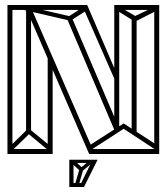

<svg xmlns="http://www.w3.org/2000/svg" viewBox="-20 -620 671 773"><path d="M10 0V-600H30V0ZM172 0V-399L192 -367V0ZM601 0V-600H621V0ZM510 -92V-549H530V-77ZM605 -18 468 -108 478 -123 615 -34ZM352 -20 342 -36 478 -123 488 -108ZM24 -9 11 -22 94 -103 107 -90ZM179 -11 86 -88 97 -102 191 -25ZM340 0V-20H619V0ZM339 0 87 -581 105 -589 358 -8ZM11 0V-20H192V0ZM10 -580V-600H331V-580ZM266 -538 255 -553 324 -597 335 -582ZM450 -281 313 -593 331 -600 452 -318ZM440 -85V-600H460V-94ZM85 -83V-582H105V-83ZM440 -580V-600H621V-580ZM520 -531 510 -549 609 -596 618 -581ZM442 -93 248 -549 266 -557 461 -101ZM257 -538 58 -584 69 -599 268 -553ZM526 -531 441 -584 450 -599 536 -549ZM259 133V29H276V133ZM262 31 276 23 314 58 300 66ZM262 133 267 117H317L313 133ZM281 126 302 53H318L297 126ZM259 36V23H356V36ZM299 133 353 23H373L318 133ZM300 60 344 23 355 33 309 71Z"/></svg>

Font: Octagon Variable
Style: Regular
Weight: 400
Designer: Alexander Royter, Emma Schmalisch, Felix Willnauer, Friederike Temme, Greta Wachholz, Jason Tsiakas, Julia Baskal, Julia
Foundry: Type Design @ HAW Hamburg
Version: Version 1.000